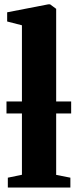

<svg xmlns="http://www.w3.org/2000/svg" viewBox="-20 -838 346 858"><path d="M78 -57V-725L12 -742V-783L195 -818.5H204L231 -798.5V-56.5L294.5 -44V0H15V-44ZM298 -384.5V-331H9V-384.5Z"/></svg>

Font: Merriweather 72pt ExtraBold
Style: Regular
Weight: 800
Version: Version 2.100